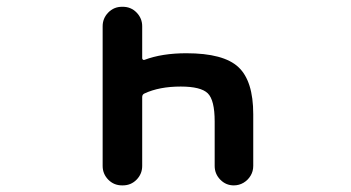

<svg xmlns="http://www.w3.org/2000/svg" viewBox="-20 -568 1040 569"><path d="M672.9 -18.6Q649.4 -18.6 632.8 -35.6Q616.2 -52.7 616.2 -76.2V-208Q616.2 -271.5 595.7 -291.5Q575.2 -311.5 515.6 -311.5Q452.1 -311.5 408.2 -291Q401.4 -288.1 401.4 -280.3V-76.2Q401.4 -52.7 384.8 -35.6Q368.2 -18.6 343.8 -18.6H341.8Q317.4 -18.6 300.8 -35.6Q284.2 -52.7 284.2 -76.2V-490.2Q284.2 -513.7 300.8 -530.8Q317.4 -547.9 341.8 -547.9H343.8Q368.2 -547.9 384.8 -530.8Q401.4 -513.7 401.4 -490.2V-395.5Q401.4 -392.6 403.8 -391.1Q406.2 -389.6 408.2 -390.6Q460 -410.2 532.2 -410.2Q642.6 -410.2 686.5 -369.1Q730.5 -328.1 730.5 -229.5V-76.2Q730.5 -60.5 722.7 -47.4Q714.8 -34.2 701.7 -26.4Q688.5 -18.6 672.9 -18.6Z"/></svg>

Font: Rounded Mgen+ 2m medium
Style: Regular
Weight: 500
Designer: [Source Han Sans]
Ryoko NISHIZUKA  (kana & ideographs); Paul D. Hunt (Latin, Greek & Cyrillic); Wenlong ZHANG  (bopomofo
Version: Version 1.059.20150602